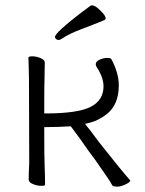

<svg xmlns="http://www.w3.org/2000/svg" viewBox="-20 -688 540 716"><path d="M318 -667Q320 -668 323 -668Q332 -668 343.5 -658.5Q355 -649 364.5 -638Q374 -627 374 -619Q374 -616 369 -613Q364 -610 283 -579Q239 -563 208 -542Q203 -539 197.5 -539Q192 -539 188.5 -543Q185 -547 185 -550Q185 -558 210 -581Q243 -612 318 -667ZM380 -27 362 -53Q335 -93 309 -127Q284 -164 244 -217Q194 -214 150 -214H145V-209Q145 -100 146.5 -67Q148 -34 148 1Q148 5 133.5 5Q119 5 103 -1.5Q87 -8 87 -18Q87 -43 89 -81L88 -397Q88 -418 87 -440.5Q86 -463 86 -473Q86 -478 100.5 -478Q115 -478 131 -471.5Q147 -465 147 -455L146 -396Q145 -378 145 -270V-265H150Q270 -265 318 -289.5Q366 -314 366 -366Q366 -399 341 -437Q337 -443 337 -448Q337 -459 351.5 -465.5Q366 -472 379 -472Q392 -472 395 -468Q423 -416 423 -370Q423 -299 380 -264Q345 -236 305 -228L297 -226L317 -201L350 -157Q432 -53 465 -16L466 -15Q466 -9 448.5 -0.5Q431 8 416 8Q401 8 398 2Q393 -8 380 -27Z"/></svg>

Font: Moon Stars Kai T HW Light
Style: Regular
Weight: 300
Designer: GuiWonder
Version: Version 1.101